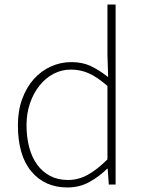

<svg xmlns="http://www.w3.org/2000/svg" viewBox="-20 -814 635 847"><path d="M277 13Q332 13 376 -12Q420 -37 453 -70H455L460 0H490V-794H454V-573L457 -474Q416 -506 379.5 -523Q343 -540 295 -540Q247 -540 204 -520.5Q161 -501 129 -465Q97 -429 78 -377.5Q59 -326 59 -262Q59 -128 118.5 -57.5Q178 13 277 13ZM280 -20Q236 -20 202 -37.5Q168 -55 144.5 -87Q121 -119 109 -163.5Q97 -208 97 -262Q97 -313 112 -357.5Q127 -402 153.5 -435.5Q180 -469 215.5 -488Q251 -507 293 -507Q335 -507 372 -490.5Q409 -474 454 -435V-111Q409 -66 367.5 -43Q326 -20 280 -20Z"/></svg>

Font: Spoqa Han Sans Neo Thin
Style: Regular
Weight: 100
Designer: [Spoqa Han Sans Neo] Dong-huui Kim  Younghwa Kang  Yujin Lee  [Noto Sans] Ryoko NISHIZUKA  (kana & ideographs); Paul D. 
Foundry: Spoqa (http://www.spoqa-han-sans.com)
Version: Version 1.100;hotconv 1.0.109;makeotfexe 2.5.65596